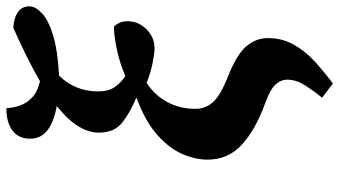

<svg xmlns="http://www.w3.org/2000/svg" viewBox="-252 -594 1069 605"><g transform="rotate(-90 282.5 -291.5)"><path d="M322 223 277 189Q299 162 316.5 134.5Q334 107 334 79Q334 59 318.5 42Q303 25 258 9Q176 -21 129 -64Q82 -107 82 -172Q82 -210 99.5 -251Q117 -292 159.5 -330Q202 -368 275 -395L276 -397Q230 -416 198.5 -441Q167 -466 167 -515Q167 -546 187 -579Q207 -612 251 -647Q201 -656 174.5 -676.5Q148 -697 148 -731Q148 -768 174 -787Q200 -806 244 -806Q245 -786 252 -764.5Q259 -743 277 -725.5Q295 -708 329 -700Q398 -740 497 -784Q526 -783 545.5 -770.5Q565 -758 565 -733Q565 -714 543 -693.5Q521 -673 473 -658.5Q425 -644 347 -640Q297 -590 297 -516Q297 -485 310 -465.5Q323 -446 345 -431Q390 -450 432.5 -458.5Q475 -467 501 -467Q509 -460 514.5 -446Q520 -432 517 -411Q513 -383 489 -361Q465 -339 433 -339Q417 -339 385 -345.5Q353 -352 324 -364Q285 -339 263.5 -299Q242 -259 242 -210Q242 -179 262.5 -155.5Q283 -132 343 -108Q414 -80 439.5 -49.5Q465 -19 465 18Q465 63 444.5 99.5Q424 136 391 166Q358 196 322 223Z"/></g></svg>

Font: Noto Serif
Style: Bold Italic
Weight: 700
Italic angle: -12°
Designer: Monotype Design Team
Foundry: Monotype Imaging Inc.
Version: Version 2.013